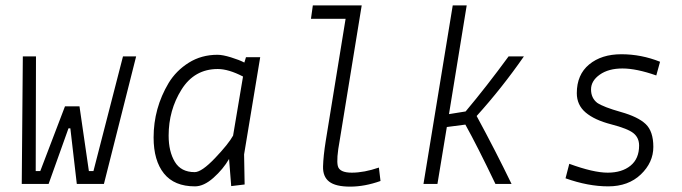

<svg xmlns="http://www.w3.org/2000/svg" viewBox="-20 -685 2540 715"><path d="M438 -475H487L367 0H266L242 -207H235L161 0H61L65 -475H114L113 -48H130L222 -289H276L311 -48H328Z M705 -44Q731 -44 781 -96.5Q831 -149 848 -180L885 -400Q831 -428 791 -428Q704 -428 656 -351.5Q608 -275 608 -180Q608 -121 631 -82.5Q654 -44 705 -44ZM706 9Q629 9 590.5 -39Q552 -87 552 -173Q552 -282 608 -376Q636 -422 683 -451.5Q730 -481 790 -481Q809 -481 840 -471.5Q871 -462 890 -452L896 -472H949L889 -110L891 2L841 8L833 -93Q811 -55 775 -23Q739 9 706 9Z M1193 -160 1267 -615H1138L1145 -665H1327L1245 -162Q1232 -92 1238 -67Q1244 -42 1290 -42Q1336 -42 1391 -61L1397 -11Q1338 10 1284 10Q1230 10 1206 -8.5Q1182 -27 1183 -65Q1184 -103 1193 -160Z M1874 -475H1931Q1849 -357 1755 -253Q1826 -122 1885 0H1825Q1757 -142 1713 -221L1644 -212L1609 0H1557L1666 -665H1718L1652 -260L1714 -270Q1792 -363 1874 -475Z M2086 -21 2100 -75Q2190 -42 2243 -42Q2296 -42 2328 -68Q2360 -94 2360 -143Q2360 -172 2339 -189Q2318 -206 2256 -222Q2194 -238 2161 -266Q2128 -294 2128 -338Q2128 -407 2174 -445Q2220 -483 2294 -483Q2368 -483 2438 -455L2424 -404Q2350 -430 2298 -430Q2246 -430 2213.5 -407Q2181 -384 2181 -352Q2181 -320 2204 -302Q2228 -286 2292 -268Q2356 -250 2384.5 -223Q2413 -196 2413 -138Q2413 -80 2366.5 -35.5Q2320 9 2245 9Q2170 9 2086 -21Z"/></svg>

Font: Lekton
Style: Italic
Weight: 400
Italic angle: -9.3°
Designer: Paolo Mazzetti, Luciano Perondi, Raffaele Flato, Elena Papassissa, Emilio Macchia, Michela Povoleri, Tobias Seemiller, R
Version: Version 3.000